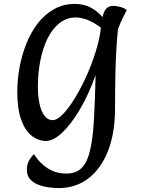

<svg xmlns="http://www.w3.org/2000/svg" viewBox="-20 -704 716 978"><path d="M279 254Q254 254 226 250Q198 246 173 236Q148 226 132.5 208Q117 190 117 161Q117 131 129.5 111Q142 91 153 81Q179 124 221 152Q263 180 318 180Q368 180 396.5 151Q425 122 439 61.5Q453 1 458.5 -94Q464 -189 467 -322Q432 -223 387.5 -147.5Q343 -72 297.5 -29Q252 14 215 14Q176 14 142.5 -11.5Q109 -37 88.5 -92.5Q68 -148 68 -237Q68 -297 79.5 -360Q91 -423 114 -481Q137 -539 172 -584.5Q207 -630 254.5 -657Q302 -684 361 -684Q408 -684 443 -665Q478 -646 502 -617Q510 -650 523 -662Q536 -674 557 -674Q574 -674 593.5 -668.5Q613 -663 626 -653Q616 -635 604 -610Q592 -585 581 -556Q577 -519 573.5 -466Q570 -413 568 -336.5Q566 -260 566 -151Q566 -27 530.5 64Q495 155 430.5 204.5Q366 254 279 254ZM249 -92Q271 -92 300.5 -122.5Q330 -153 361 -203.5Q392 -254 420 -316Q448 -378 468 -442.5Q488 -507 494 -563Q458 -590 426 -602.5Q394 -615 365 -615Q320 -615 284 -587Q248 -559 223.5 -510.5Q199 -462 186 -398Q173 -334 173 -262Q173 -215 181 -176.5Q189 -138 206 -115Q223 -92 249 -92Z"/></svg>

Font: Paprika
Style: Regular
Weight: 400
Designer: Eduardo Rodriguez Tunni
Foundry: Eduardo Rodriguez Tunni
Version: Version 1.010; ttfautohint (v1.8.3)